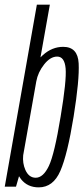

<svg xmlns="http://www.w3.org/2000/svg" viewBox="-48 -805 363 828"><path d="M-27.5 0 111 -785H167L126.5 -557.5Q131.5 -562.5 137 -567.5Q176.5 -603 224.5 -603Q287.5 -603 291.2 -532Q295 -461 269.5 -302.5Q243 -138.5 212.2 -67.8Q181.5 3 119 3Q70.5 3 42.5 -32.5Q38 -38.5 34 -45L21 0ZM108.5 -454 52 -135.5Q48.5 -101.5 61.5 -72Q76.5 -38.5 106 -38.5Q138.5 -38.5 162.8 -89.5Q187 -140.5 213.5 -302.5Q239.5 -458.5 235 -509.8Q230.5 -561 198.5 -561Q169 -561 142.2 -527Q115.5 -493 108.5 -454Z"/></svg>

Font: Anybody Condensed Light
Style: Italic
Weight: 300
Width: 3
Italic angle: -10°
Designer: Tyler Finck
Foundry: Etcetera Type Company
Version: Version 1.010; ttfautohint (v1.8.3) -l 8 -r 50 -G 200 -x 14 